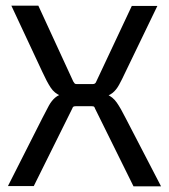

<svg xmlns="http://www.w3.org/2000/svg" viewBox="-20 -656 594 676"><path d="M319 -369 444 -635H534L422 -403Q409 -375 399 -357Q389 -339 376.5 -329Q364 -319 345 -314.5Q326 -310 294 -310H259Q217 -310 194.5 -318.5Q172 -327 158.5 -347.5Q145 -368 129 -403L20 -636H115L238 -369Q241 -364 243 -362Q245 -360 250 -360H307Q316 -360 319 -369ZM292 -332Q335 -332 356 -323.5Q377 -315 391 -295Q405 -275 423 -239L547 0H450L315 -273Q313 -279 311 -280.5Q309 -282 303 -282H246Q241 -282 238.5 -280.5Q236 -279 234 -273L99 -1H8L129 -240Q142 -266 152 -284Q162 -302 174.5 -312.5Q187 -323 206.5 -327.5Q226 -332 258 -332Z"/></svg>

Font: Gemunu Libre ExtraLight Medium
Style: Regular
Weight: 500
Version: Version 1.100